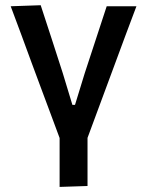

<svg xmlns="http://www.w3.org/2000/svg" viewBox="-20 -521 564 736"><path d="M208.5 195.5V8Q190.5 -40.5 172 -90.2Q153.5 -140 135.5 -188L103 -275.5Q83 -330.5 62.2 -386.5Q41.5 -442.5 21 -497L136 -501Q157.5 -435 178.5 -371Q199 -306.5 220.5 -241L257.5 -119H267.5L305 -241Q327 -308 348 -372Q368.5 -435.5 389 -497H503Q482 -441.5 461.2 -385.8Q440.5 -330 420 -274.5L387 -185.5Q351.5 -90 315.5 7.5V192Z"/></svg>

Font: Heraclito Medium
Style: Regular
Weight: 500
Designer: Kostas Bartsokas (font) & Cristiano Sobral (main changes)
Foundry: Kostas Bartsokas (font) & Cristiano Sobral (main changes)
Version: Version 1.00;July 8, 2020;FontCreator 13.0.0.2655 64-bit